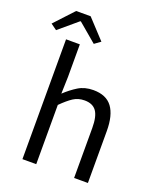

<svg xmlns="http://www.w3.org/2000/svg" viewBox="-183 -976 886 1072"><g transform="rotate(20 260.0 -440.0)"><path d="M82 0V-712H164V-518L161 -418Q196 -451 234 -474.5Q272 -498 323 -498Q400 -498 435.5 -450Q471 -402 471 -308V0H389V-297Q389 -366 367 -396.5Q345 -427 297 -427Q259 -427 230 -408Q201 -389 164 -352V0ZM-24 -767 81 -880H167L272 -767L236 -741L126 -834H122L12 -741Z"/></g></svg>

Font: CV Source Sans
Style: Regular
Weight: 400
Designer: Paul D. Hunt
Foundry: Adobe Systems Incorporated
Version: Version 3.001